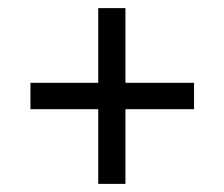

<svg xmlns="http://www.w3.org/2000/svg" viewBox="-20 -594 552 473"><path d="M222 -141V-325H55V-390H222V-574H289V-390H458V-325H289V-141Z"/></svg>

Font: Noto Serif Lao SemiCondensed SemiBold
Style: Regular
Weight: 600
Width: 4
Designer: Monotype Design Team
Foundry: Monotype Imaging Inc.
Version: Version 2.003; ttfautohint (v1.8.4.7-5d5b)